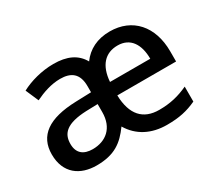

<svg xmlns="http://www.w3.org/2000/svg" viewBox="-108 -759 1096 979"><g transform="rotate(-30 440.0 -269.5)"><path d="M614 -549C540 -549 484 -520 447 -469C416 -524 362 -549 282 -549C213 -549 142 -529 92 -502L125 -426C170 -448 222 -466 274 -466C337 -466 377 -439 377 -364V-328L286 -325C124 -320 45 -263 45 -153C45 -41 120 10 216 10C322 10 374 -30 424 -99C467 -27 539 10 630 10C703 10 751 -1 805 -26V-114C751 -89 700 -76 634 -76C540 -76 488 -132 485 -247H831V-307C831 -454 747 -549 614 -549ZM613 -467C688 -467 724 -409 724 -325H487C494 -418 539 -467 613 -467ZM307 -257 376 -259V-212C376 -118 317 -72 240 -72C188 -72 154 -96 154 -152C154 -215 192 -252 307 -257Z"/></g></svg>

Font: Noto Sans Bassa Vah Medium
Style: Regular
Weight: 500
Designer: Monotype Design Team
Foundry: Monotype Imaging Inc.
Version: Version 2.002